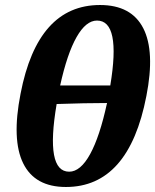

<svg xmlns="http://www.w3.org/2000/svg" viewBox="-20 -737 619 766"><path d="M243 9Q119 9 72.5 -85.5Q26 -180 62 -363Q130 -717 379 -717Q504 -717 551.5 -624.5Q599 -532 564 -354Q494 9 243 9ZM367 -655Q323 -655 285.5 -589Q248 -523 220 -396H420Q463 -655 367 -655ZM256 -52Q301 -52 339.5 -122Q378 -192 407 -326Q358 -326 313.5 -325Q269 -324 206 -322Q160 -52 256 -52Z"/></svg>

Font: Vollkorn
Style: Bold Italic
Weight: 700
Italic angle: -11°
Designer: Friedrich Althausen
Foundry: Friedrich Althausen
Version: Version 5.000; ttfautohint (v1.8.3)